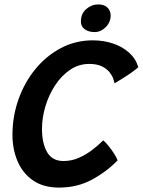

<svg xmlns="http://www.w3.org/2000/svg" viewBox="-20 -846 648 871"><path d="M513.5 -118.5Q463.5 -67 397 -31Q330.5 5 248 5Q176.5 5 129.5 -27.8Q82.5 -60.5 59.5 -115Q36.5 -169.5 36.5 -234Q36.5 -318 63.8 -395Q91 -472 140.5 -532.5Q190 -593 256.5 -628Q323 -663 401 -663Q449.5 -663 492.2 -648.8Q535 -634.5 565.5 -607.2Q596 -580 607.5 -541Q594.5 -529.5 574.5 -515.5Q554.5 -501.5 534 -488.8Q513.5 -476 499.5 -468Q498.5 -474.5 493.8 -488.8Q489 -503 476.8 -518.5Q464.5 -534 442.2 -545Q420 -556 384.5 -556Q337 -556 297.8 -529.2Q258.5 -502.5 230 -459Q201.5 -415.5 186 -363.8Q170.5 -312 170.5 -262Q170.5 -195 194 -155.2Q217.5 -115.5 268 -115.5Q304.5 -115.5 337.5 -130Q370.5 -144.5 398.8 -166.2Q427 -188 448.5 -209.5Q459 -200.5 472.5 -183.8Q486 -167 497.5 -149.2Q509 -131.5 513.5 -118.5ZM426 -826Q452.5 -826 467.2 -811.8Q482 -797.5 482 -776Q482 -745 459.5 -722.8Q437 -700.5 409.5 -700.5Q382.5 -700.5 364.8 -713Q347 -725.5 347 -748.5Q347 -784 371.2 -805Q395.5 -826 426 -826Z"/></svg>

Font: Grandstander Medium
Style: Italic
Weight: 500
Italic angle: -15°
Designer: Tyler Finck
Foundry: Etcetera Type Co
Version: Version 1.200; ttfautohint (v1.8.3)